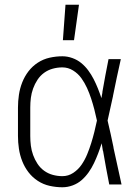

<svg xmlns="http://www.w3.org/2000/svg" viewBox="-20 -780 590 812"><path d="M244 12Q217 12 190 6Q163 0 140 -15Q117 -30 100.5 -51.5Q84 -73 74 -98.5Q64 -124 60 -151Q56 -178 56 -205V-325Q56 -352 60 -379Q64 -406 74 -431.5Q84 -457 100.5 -478.5Q117 -500 140 -515Q163 -530 190 -536Q217 -542 244 -542Q265 -542 286 -534.5Q307 -527 323.5 -513.5Q340 -500 353 -482.5Q366 -465 376 -445.5Q386 -426 394 -406Q402 -386 409 -365Q410 -371 411 -377Q412 -383 413 -388V-391Q419 -426 425.5 -460.5Q432 -495 439 -530H491Q482 -491 474 -452.5Q466 -414 458 -375V-374Q452 -348 446.5 -322Q441 -296 435 -270Q442 -242 448 -213.5Q454 -185 460 -157V-155Q469 -116 477 -77.5Q485 -39 494 0H442Q435 -35 428.5 -70.5Q422 -106 416 -141L415 -143Q414 -151 412.5 -158.5Q411 -166 410 -174Q403 -152 395 -131Q387 -110 377.5 -90Q368 -70 355 -51.5Q342 -33 325.5 -18.5Q309 -4 287.5 4Q266 12 244 12ZM244 -35Q269 -35 290 -49Q311 -63 325 -83.5Q339 -104 348.5 -127Q358 -150 365.5 -174Q373 -198 379 -222Q385 -246 390 -270Q385 -294 379 -317Q373 -340 365.5 -363Q358 -386 348 -408Q338 -430 324 -449.5Q310 -469 289 -482Q268 -495 244 -495Q223 -495 203 -489.5Q183 -484 166.5 -472Q150 -460 138.5 -442.5Q127 -425 120 -405.5Q113 -386 110.5 -366Q108 -346 108 -325V-205Q108 -184 110.5 -164Q113 -144 120 -124.5Q127 -105 138.5 -87.5Q150 -70 166.5 -58Q183 -46 203 -40.5Q223 -35 244 -35ZM246 -610 257 -760H314L293 -610Z"/></svg>

Font: Lode Dark Term
Style: Regular
Weight: 400
Monospace: yes
Designer: Belleve Invis
Foundry: Belleve Invis
Version: Version 29.2.0